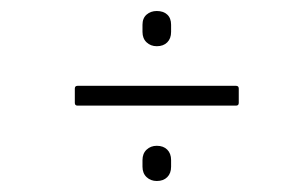

<svg xmlns="http://www.w3.org/2000/svg" viewBox="-20 -475 529 349"><path d="M121 -283Q116 -283 116 -288V-314Q116 -319 121 -319H409Q414 -319 414 -314V-288Q414 -283 409 -283ZM265 -146Q254 -146 246.5 -153Q239 -160 239 -172V-184Q239 -196 246.5 -203Q254 -210 265 -210Q277 -210 284 -203Q291 -196 291 -184V-172Q291 -160 284 -153Q277 -146 265 -146ZM265 -391Q254 -391 246.5 -398Q239 -405 239 -417V-430Q239 -442 246.5 -448.5Q254 -455 265 -455Q277 -455 284 -448.5Q291 -442 291 -430V-417Q291 -405 284 -398Q277 -391 265 -391Z"/></svg>

Font: Sofia Sans Condensed ExtraLight
Style: Italic
Weight: 250
Italic angle: -9°
Version: Version 4.100